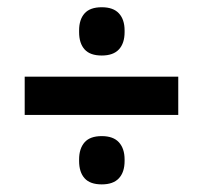

<svg xmlns="http://www.w3.org/2000/svg" viewBox="-20 -568 546 517"><path d="M460 -258.5H46.5V-361.5H460ZM254 -71.5Q222.5 -71.5 207.8 -88Q193 -104.5 193 -134.5V-138.5Q193 -168 207.8 -184.8Q222.5 -201.5 254 -201.5Q285 -201.5 300.2 -184.8Q315.5 -168 315.5 -138.5V-134.5Q315.5 -104.5 300.2 -88Q285 -71.5 254 -71.5ZM254 -418.5Q222.5 -418.5 207.8 -435Q193 -451.5 193 -481.5V-486Q193 -515.5 207.8 -532Q222.5 -548.5 254 -548.5Q285 -548.5 300.2 -532Q315.5 -515.5 315.5 -486V-481.5Q315.5 -451.5 300.2 -435Q285 -418.5 254 -418.5Z"/></svg>

Font: Anek Kannada Medium SemiBold
Style: Regular
Weight: 600
Version: Version 1.003